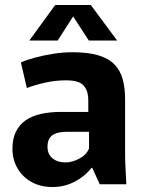

<svg xmlns="http://www.w3.org/2000/svg" viewBox="-20 -741 582 772"><path d="M191 11Q143 11 107 -9Q71 -29 50.5 -64Q30 -99 30 -143Q30 -183 44 -211.5Q58 -240 83.5 -257.5Q109 -275 145 -283Q181 -291 224 -291H335V-338Q335 -356 331 -370Q327 -384 317.5 -395.5Q308 -407 290.5 -412.5Q273 -418 245 -418Q202 -418 160.5 -408.5Q119 -399 88 -387L64 -490Q89 -501 123 -510Q157 -519 195.5 -525Q234 -531 271 -531Q334 -531 375.5 -518.5Q417 -506 440.5 -481.5Q464 -457 473.5 -422Q483 -387 483 -343V-123Q483 -92 485 -58.5Q487 -25 488 0H381L351 -66H348Q319 -30 278.5 -9.5Q238 11 191 11ZM243 -88Q271 -88 299.5 -103.5Q328 -119 338 -144V-211H248Q235 -211 221.5 -209Q208 -207 196.5 -201Q185 -195 178 -183Q171 -171 171 -151Q171 -121 191 -104.5Q211 -88 243 -88ZM98 -578 202 -721H345L451 -578H337L274 -675L212 -578Z"/></svg>

Font: Murecho Thin SemiBold
Style: Regular
Weight: 600
Version: Version 1.010